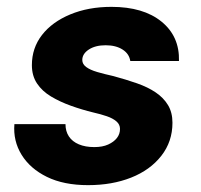

<svg xmlns="http://www.w3.org/2000/svg" viewBox="-20 -528 585 560"><path d="M237 12Q166 12 117 -12Q68 -36 43 -76.5Q18 -117 22 -166H171Q171 -145 181 -130Q191 -115 210 -107Q229 -99 255 -99Q279 -99 295.5 -106.5Q312 -114 321 -125.5Q330 -137 330 -152Q330 -165 319.5 -174Q309 -183 291.5 -189Q274 -195 252 -200Q219 -208 187 -219.5Q155 -231 129 -246.5Q103 -262 88 -284.5Q73 -307 73 -338Q73 -388 102.5 -426Q132 -464 185 -486Q238 -508 305 -508Q398 -508 451 -465Q504 -422 502 -350H360Q357 -371 337.5 -383.5Q318 -396 288 -396Q258 -396 239 -383.5Q220 -371 220 -353Q220 -341 231.5 -332.5Q243 -324 263.5 -318Q284 -312 311 -306Q348 -296 379.5 -285Q411 -274 434 -258.5Q457 -243 470 -221.5Q483 -200 483 -170Q483 -115 450.5 -73.5Q418 -32 362.5 -10Q307 12 237 12Z"/></svg>

Font: DM Sans 24pt Black
Style: Italic
Weight: 900
Italic angle: -10°
Designer: Colophon Foundry, Jonny Pinhorn
Foundry: Colophon Foundry
Version: Version 4.004;gftools[0.9.30]